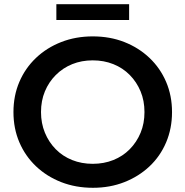

<svg xmlns="http://www.w3.org/2000/svg" viewBox="-20 -883 882 913"><path d="M422 10Q340 10 271 -17Q202 -44 151 -92.5Q100 -141 72 -206.5Q44 -272 44 -350Q44 -428 72 -493.5Q100 -559 151 -607.5Q202 -656 271 -683Q340 -710 421 -710Q503 -710 571.5 -683Q640 -656 691 -607.5Q742 -559 770 -493.5Q798 -428 798 -350Q798 -272 770 -206Q742 -140 691 -92Q640 -44 571.5 -17Q503 10 422 10ZM421 -104Q474 -104 519 -122Q564 -140 597 -173.5Q630 -207 648.5 -251.5Q667 -296 667 -350Q667 -404 648.5 -448.5Q630 -493 597 -526.5Q564 -560 519 -578Q474 -596 421 -596Q368 -596 323.5 -578Q279 -560 245.5 -526.5Q212 -493 193.5 -448.5Q175 -404 175 -350Q175 -297 193.5 -252Q212 -207 245 -173.5Q278 -140 323 -122Q368 -104 421 -104ZM248 -788V-863H594V-788Z"/></svg>

Font: MOST Montserrat SemiBold
Style: Regular
Weight: 600
Designer: Julieta Ulanovsky
Foundry: Julieta Ulanovsky
Version: Version 8.000;March 11, 2024;FontCreator 15.0.0.2926 64-bit